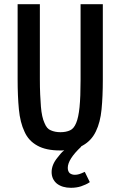

<svg xmlns="http://www.w3.org/2000/svg" viewBox="-20 -707 567 915"><path d="M175 -199Q179 -149 192 -121Q203 -93 222 -86Q242 -77 268 -77Q295 -77 314 -86Q332 -94 343 -121Q354 -147 359 -196Q364 -245 364 -326V-687H470V-326Q470 -248 464 -186Q458 -124 437 -81Q416 -37 375 -14Q369 -10 366 -9L367 -8Q303 52 303 93Q303 109 312 118Q322 126 337 126Q347 126 357 123Q367 120 384 112L408 161Q398 168 387.5 172.5Q377 177 366 181Q344 188 318 188Q277 188 251 168Q226 147 226 113Q226 78 254 44Q261 35 268.5 26Q276 17 286 9Q281 10 276 10Q271 10 266 10Q199 10 158 -13Q116 -36 97 -79Q76 -123 70 -186Q64 -249 64 -330V-687H170V-331Q170 -289 171.5 -256.5Q173 -224 175 -199Z"/></svg>

Font: Medium
Style: Regular
Weight: 500
Designer: Fernando Haro
Foundry: deFharo
Version: Version 1.787